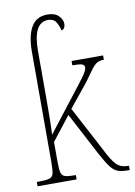

<svg xmlns="http://www.w3.org/2000/svg" viewBox="-86 -820 615 876"><g transform="rotate(-10 221.5 -382.0)"><path d="M16 0V-20H26Q59 -20 74 -24.5Q89 -29 93 -44.5Q97 -60 97 -95V-609Q97 -682 120.5 -723Q144 -764 196 -764Q230 -764 247.5 -746.5Q265 -729 265 -708Q265 -698 260 -690Q255 -682 247 -682Q242 -704 231 -721.5Q220 -739 194 -739Q125 -739 125 -607V-373Q125 -342 124.5 -299Q124 -256 122 -220L229 -358Q281 -424 302.5 -453.5Q324 -483 324 -496Q324 -508 312.5 -512Q301 -516 268 -516V-536H414V-516Q395 -516 383 -509.5Q371 -503 356.5 -484Q342 -465 316 -428L229 -321L338 -115Q365 -60 385 -40Q405 -20 437 -20H443V0H434Q406 0 388 -6.5Q370 -13 353.5 -35Q337 -57 312 -104L211 -296L125 -186V-95Q125 -60 129 -44.5Q133 -29 147 -24.5Q161 -20 191 -20H197V0Z"/></g></svg>

Font: Noto Serif Condensed Thin
Style: Regular
Weight: 100
Width: 3
Designer: Monotype Design Team
Foundry: Monotype Imaging Inc.
Version: Version 2.013; ttfautohint (v1.8.4.7-5d5b)